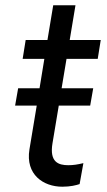

<svg xmlns="http://www.w3.org/2000/svg" viewBox="-20 -696 404 723"><path d="M36.9 -298.3H118.3L90.9 -133.5C75.3 -38.4 143.5 7.1 214.5 7.1C245.7 7.1 267 1.4 279.8 -2.8L294 -81.7C271.7 -76.3 255.7 -73.9 237.2 -73.9C200.3 -73.9 165.8 -85.2 177.6 -156.2L201.3 -298.3H319.6L331 -363.6H212L230.5 -474.4H348L359.4 -545.5H242.5L264.2 -676.1H180.4L158.7 -545.5H76.7L65.3 -474.4H147L128.9 -363.6H48.3Z"/></svg>

Font: Margiela Sans
Style: Italic
Weight: 400
Italic angle: -9.39999°
Designer: Stefan Endress, Andreas Faust
Version: Version 1.100;FEAKit 1.0